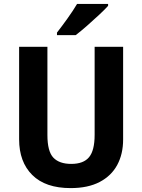

<svg xmlns="http://www.w3.org/2000/svg" viewBox="-20 -954 728 984"><path d="M611 -239Q611 -165 581 -109Q551 -53 491 -21.5Q431 10 342 10Q213 10 145.5 -57Q78 -124 78 -240V-714H223V-262Q223 -178 253.5 -146Q284 -114 345 -114Q408 -114 436.5 -148.5Q465 -183 465 -263V-714H611ZM534 -924Q518 -906 488 -878Q458 -850 425.5 -821.5Q393 -793 368 -774H272V-787Q297 -819 326 -859.5Q355 -900 375 -934H534Z"/></svg>

Font: Noto Sans Gujarati UI SemiCondensed
Style: Bold
Weight: 700
Width: 4
Designer: Jelle Bosma - Monotype Design Team, Universal Thirst
Foundry: Monotype Imaging Inc.
Version: Version 2.106; ttfautohint (v1.8.4.7-5d5b)